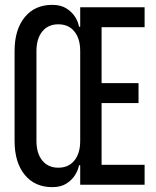

<svg xmlns="http://www.w3.org/2000/svg" viewBox="-20 -760 640 790"><path d="M195 10Q123 10 81.5 -41Q40 -92 40 -180V-550Q40 -638 81.5 -689Q123 -740 195 -740Q230 -740 253 -725.5Q276 -711 289 -690.5Q302 -670 305 -650H310V-730H575V-648H398V-418H550V-336H398V-82H575V0H310V-80H305Q302 -61 289 -40Q276 -19 253 -4.5Q230 10 195 10ZM220 -70Q262 -70 286 -99.5Q310 -129 310 -180V-550Q310 -601 286 -630.5Q262 -660 220 -660Q178 -660 154 -630.5Q130 -601 130 -550V-180Q130 -129 154 -99.5Q178 -70 220 -70Z"/></svg>

Font: JetBrainsMonoNL NFM
Style: Regular
Weight: 400
Monospace: yes
Designer: Philipp Nurullin, Konstantin Bulenkov
Foundry: JetBrains
Version: Version 2.304; ttfautohint (v1.8.4.7-5d5b);Nerd Fonts 3.3.0